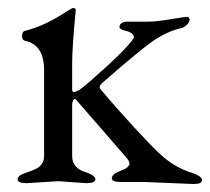

<svg xmlns="http://www.w3.org/2000/svg" viewBox="-20 -454 524 479"><path d="M464 5H461L340 0H282Q259 0 259 -9Q259 -20 281 -28Q303 -36 303 -46Q303 -51 296 -60L170 -205Q165 -210 162 -203L160 -195V-65Q160 -34 195 -24Q218 -16 218 -6.5Q218 3 195 3L125 -2L47 3Q24 3 24 -6.5Q24 -16 42 -22Q60 -28 68 -32Q90 -42 90 -65V-279Q90 -342 43 -352Q35 -354 35 -364.5Q35 -375 42 -377Q91 -389 144 -424Q160 -434 162 -434Q169 -434 169 -429Q160 -337 160 -294V-231Q160 -212 201 -248Q292 -327 313 -358Q314 -359 314 -361Q314 -373 290 -378Q278 -382 278 -386Q278 -400 300 -400H349Q370 -400 406 -406Q442 -412 445 -412Q453 -412 453 -405.5Q453 -399 446.5 -392.5Q440 -386 433 -384Q404 -378 372 -358.5Q340 -339 235 -247Q224 -238 232 -230Q268 -187 314.5 -136.5Q361 -86 379 -70Q415 -36 461 -22Q484 -14 484 -4.5Q484 5 464 5Z"/></svg>

Font: EB Garamond
Style: Regular
Weight: 400
Version: Version 0.012